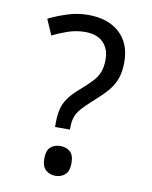

<svg xmlns="http://www.w3.org/2000/svg" viewBox="-83 -787 685 863"><g transform="rotate(10 259.0 -355.0)"><path d="M190 -202V-220Q190 -258 197 -285.5Q204 -313 222.5 -338Q241 -363 273 -390Q304 -417 323.5 -438Q343 -459 352 -483Q361 -507 361 -541Q361 -588 332.5 -617Q304 -646 250 -646Q210 -646 173 -633.5Q136 -621 102 -604L71 -675Q111 -695 157 -709.5Q203 -724 250 -724Q341 -724 393.5 -676Q446 -628 446 -542Q446 -499 434.5 -467Q423 -435 399.5 -408Q376 -381 341 -350Q308 -321 290 -300.5Q272 -280 265 -260Q258 -240 258 -211V-202ZM229 14Q203 14 185 -2Q167 -18 167 -54Q167 -92 185 -107Q203 -122 229 -122Q255 -122 273 -107Q291 -92 291 -54Q291 -18 273 -2Q255 14 229 14Z"/></g></svg>

Font: ltelugu15
Style: Book
Weight: 400
Designer: Jelle Bosma - Monotype Design Team
Foundry: Monotype Imaging Inc.
Version: Version 2.003